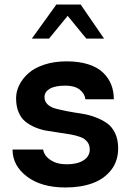

<svg xmlns="http://www.w3.org/2000/svg" viewBox="-20 -810 596 845"><path d="M272.9 -540Q327.6 -540 368.7 -526.9Q409.7 -513.7 433.8 -490.2Q458 -466.8 469.5 -437.5Q481 -408.2 481 -373H356Q352.1 -399.9 329.6 -416.5Q307.1 -433.1 268.1 -433.1Q222.2 -433.1 199 -419.4Q175.8 -405.8 175.8 -382.8Q175.8 -363.3 189.7 -350.3Q203.6 -337.4 226.3 -331.5Q249 -325.7 278.3 -320.1Q307.6 -314.5 337.9 -310.1Q368.2 -305.7 397.5 -294.9Q426.8 -284.2 449.5 -268.8Q472.2 -253.4 486.1 -224.9Q500 -196.3 500 -157.2Q500 -101.1 469 -61.5Q438 -22 386.5 -3.4Q335 15.1 268.1 15.1Q162.1 15.1 98.6 -33Q35.2 -81.1 35.2 -151.9H169.9Q173.8 -125 202.1 -106Q230.5 -86.9 272.9 -86.9Q320.3 -86.9 347.7 -104.5Q375 -122.1 375 -151.9Q375 -172.4 364 -186Q353 -199.7 334.2 -206.8Q315.4 -213.9 291 -218.3Q266.6 -222.7 239.7 -226.3Q212.9 -230 186 -234.6Q159.2 -239.3 134.8 -249.5Q110.4 -259.8 91.6 -274.9Q72.8 -290 61.8 -316.2Q50.8 -342.3 50.8 -377.9Q50.8 -407.2 64.7 -435.5Q78.6 -463.9 105 -487.5Q131.3 -511.2 175 -525.6Q218.8 -540 272.9 -540ZM228 -790H335L438 -640.1H359.9L277.8 -740.2L195.8 -640.1H120.1Z"/></svg>

Font: Miedinger*
Style: Bold
Weight: 700
Version: Version 001.000